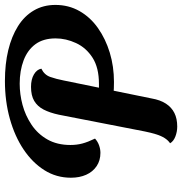

<svg xmlns="http://www.w3.org/2000/svg" viewBox="0 -724 740 780"><g transform="rotate(-90 370.0 -334.0)"><path d="M427 -241Q416 -241 401 -241.5Q386 -242 376 -244L390 -302H419Q485 -302 525.5 -328Q566 -354 585 -395Q604 -436 604 -478Q604 -528 580.5 -560Q557 -592 515 -608Q473 -624 420 -624Q377 -624 334 -612.5Q291 -601 253.5 -576Q216 -551 193.5 -511.5Q171 -472 171 -418Q171 -392 177 -369.5Q183 -347 197 -318Q185 -307 169.5 -301.5Q154 -296 139 -296Q108 -296 85 -311.5Q62 -327 50 -354Q38 -381 38 -416Q38 -475 68.5 -523.5Q99 -572 152.5 -608Q206 -644 277.5 -664Q349 -684 431 -684Q500 -684 556 -670.5Q612 -657 653.5 -631Q695 -605 717.5 -566.5Q740 -528 740 -479Q740 -425 715 -381Q690 -337 646 -306Q602 -275 546 -258Q490 -241 427 -241ZM246 16Q225 16 205.5 8.5Q186 1 178 -13Q190 -21 199 -35Q208 -49 214.5 -70Q221 -91 226 -116L294 -465Q302 -502 315 -527Q328 -552 350 -565Q372 -578 407 -578Q438 -578 458 -566Q478 -554 481 -536Q456 -524 447.5 -500Q439 -476 433 -445L360 -88Q354 -53 339 -30Q324 -7 301 4.5Q278 16 246 16Z"/></g></svg>

Font: Sansita Swashed Light Medium
Style: Regular
Weight: 500
Version: Version 1.003